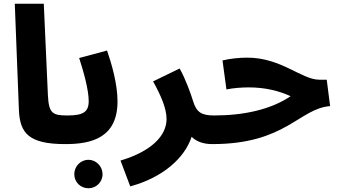

<svg xmlns="http://www.w3.org/2000/svg" viewBox="-20 -765 1809 1026"><path d="M329 5C388 5 419 -27 419 -73C419 -115 396 -148 339 -148C259 -148 241 -161 236 -256L214 -745H59L81 -178C86 -52 135 5 329 5Z M330 5C466 5 608 -27 608 -223C608 -317 576 -426 552 -495L403 -455C426 -385 454 -285 454 -225C454 -166 424 -148 340 -148ZM453 241C494 241 528 208 528 166C528 124 494 89 453 89C410 89 377 124 377 166C377 208 410 241 453 241Z M1114 5C1173 5 1204 -27 1204 -73C1204 -115 1181 -148 1124 -148C1057 -148 1030 -165 1012 -224C1000 -262 974 -338 940 -399L798 -330C840 -255 870 -185 870 -129C870 -39 788 44 624 93L676 231C849 184 966 81 1004 -34C1029 -9 1066 5 1114 5Z M1115 5C1508 5 1578 -185 1744 -198L1726 -339H1687C1591 -339 1484 -457 1301 -457C1262 -457 1208 -452 1169 -442L1190 -287C1226 -295 1276 -298 1309 -298C1396 -298 1469 -280 1533 -251C1427 -179 1281 -148 1125 -148Z"/></svg>

Font: Noto Sans Arabic UI Extra
Style: Regular
Weight: 800
Designer: Nadine Chahine - Monotype Design Team
Foundry: Monotype Imaging Inc.
Version: Version 1.900